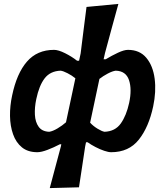

<svg xmlns="http://www.w3.org/2000/svg" viewBox="-20 -766 845 982"><path d="M234.5 196Q248.5 143.5 262 92.8Q275.5 42 291.5 -17.5L293.5 -28H286Q254.5 -11.5 222.8 0.5Q191 12.5 171 12.5Q122.5 12.5 92 -12.5Q61.5 -37.5 46.8 -79.5Q32 -121.5 31.2 -173Q30.5 -224.5 42 -277.5Q65.5 -390.5 117.8 -450.8Q170 -511 256.5 -511Q278.5 -511 313 -493.8Q347.5 -476.5 374 -455.5H384.5L392.5 -493Q400 -554 407.5 -613.2Q415 -672.5 422.5 -730.5L585.5 -746Q569 -686 552.2 -624.8Q535.5 -563.5 517 -494.5L510 -463H521Q551.5 -481.5 583 -496.2Q614.5 -511 634.5 -511Q694.5 -511 728.5 -470.2Q762.5 -429.5 771 -363.5Q779.5 -297.5 763.5 -222Q741 -116 690 -51.8Q639 12.5 548.5 12.5Q534.5 12.5 513 5.2Q491.5 -2 468.8 -13.8Q446 -25.5 428 -38.5H420L415.5 -16.5Q407.5 38 399.8 87.8Q392 137.5 384 192ZM231.5 -92Q249.5 -94.5 274.2 -109.2Q299 -124 317.5 -140.5L365.5 -365.5Q348 -380 325.5 -391.5Q303 -403 290 -404.5Q237 -402.5 208.5 -365.5Q180 -328.5 165.5 -259Q156.5 -216.5 158.5 -179Q160.5 -141.5 177.8 -117.5Q195 -93.5 231.5 -92ZM514.5 -92Q569 -94 597.8 -134.5Q626.5 -175 640.5 -239.5Q655.5 -309.5 639.8 -356.2Q624 -403 572 -404.5Q555.5 -402.5 531.2 -389.8Q507 -377 488.5 -362.5L441 -138.5Q457 -121 478.8 -107.8Q500.5 -94.5 514.5 -92Z"/></svg>

Font: Commissioner Loud SemiBold
Style: Italic
Weight: 600
Italic angle: -12°
Designer: Kostas Bartsokas
Foundry: Kostas Bartsokas
Version: Version 1.000; ttfautohint (v1.8.3)